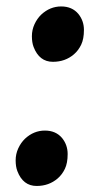

<svg xmlns="http://www.w3.org/2000/svg" viewBox="-20 -582 311 611"><path d="M86.9 -432.6Q81.5 -446.8 81.5 -466.8Q81.5 -486.8 89.8 -504.9Q98.1 -522.9 111.3 -535.6Q139.2 -561.5 174.8 -561.5Q209.5 -561.5 229.5 -537.6Q247.1 -515.6 247.1 -486.8Q247.1 -458 238.3 -439.7Q229.5 -421.4 215.3 -409.2Q187.5 -385.3 148.4 -385.3Q105 -385.3 86.9 -432.6ZM35.2 -37.6Q29.8 -51.8 29.8 -71.8Q29.8 -91.8 38.1 -109.9Q46.4 -127.9 59.6 -140.6Q87.4 -166.5 123 -166.5Q157.7 -166.5 177.7 -142.6Q195.3 -120.6 195.3 -91.8Q195.3 -63 186.5 -44.7Q177.7 -26.4 163.6 -14.2Q135.7 9.8 96.7 9.8Q53.2 9.8 35.2 -37.6Z"/></svg>

Font: Merriweather
Style: Heavy Italic
Weight: 900
Italic angle: -7°
Designer: Eben Sorkin
Foundry: Eben Sorkin
Version: Version 1.001